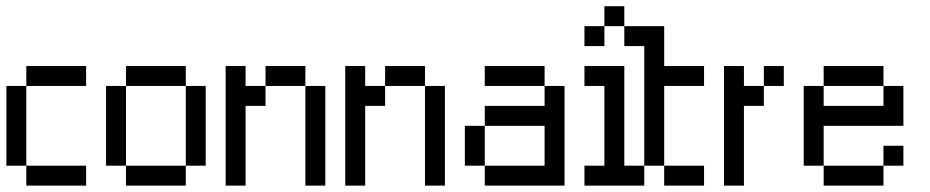

<svg xmlns="http://www.w3.org/2000/svg" viewBox="-20 -582 2915 602"><path d="M62.5 -312.5V-375H125V-312.5ZM125 -312.5V-375H187.5V-312.5ZM187.5 -312.5V-375H250V-312.5ZM0 -250V-312.5H62.5V-250ZM0 -187.5V-250H62.5V-187.5ZM0 -125V-187.5H62.5V-125ZM0 -62.5V-125H62.5V-62.5ZM62.5 0V-62.5H125V0ZM125 0V-62.5H187.5V0ZM187.5 0V-62.5H250V0Z M375 -312.5V-375H437.5V-312.5ZM437.5 -312.5V-375H500V-312.5ZM500 -312.5V-375H562.5V-312.5ZM562.5 -250V-312.5H625V-250ZM562.5 -187.5V-250H625V-187.5ZM562.5 -125V-187.5H625V-125ZM562.5 -62.5V-125H625V-62.5ZM500 0V-62.5H562.5V0ZM437.5 0V-62.5H500V0ZM375 0V-62.5H437.5V0ZM312.5 -62.5V-125H375V-62.5ZM312.5 -125V-187.5H375V-125ZM312.5 -187.5V-250H375V-187.5ZM312.5 -250V-312.5H375V-250Z M687.5 -312.5V-375H750V-312.5ZM687.5 -250V-312.5H750V-250ZM687.5 -187.5V-250H750V-187.5ZM687.5 -125V-187.5H750V-125ZM687.5 -62.5V-125H750V-62.5ZM687.5 0V-62.5H750V0ZM750 -250V-312.5H812.5V-250ZM812.5 -312.5V-375H875V-312.5ZM875 -312.5V-375H937.5V-312.5ZM937.5 -250V-312.5H1000V-250ZM937.5 -187.5V-250H1000V-187.5ZM937.5 -125V-187.5H1000V-125ZM937.5 -62.5V-125H1000V-62.5ZM937.5 0V-62.5H1000V0Z M1062.5 -312.5V-375H1125V-312.5ZM1062.5 -250V-312.5H1125V-250ZM1062.5 -187.5V-250H1125V-187.5ZM1062.5 -125V-187.5H1125V-125ZM1062.5 -62.5V-125H1125V-62.5ZM1062.5 0V-62.5H1125V0ZM1125 -250V-312.5H1187.5V-250ZM1187.5 -312.5V-375H1250V-312.5ZM1250 -312.5V-375H1312.5V-312.5ZM1312.5 -250V-312.5H1375V-250ZM1312.5 -187.5V-250H1375V-187.5ZM1312.5 -125V-187.5H1375V-125ZM1312.5 -62.5V-125H1375V-62.5ZM1312.5 0V-62.5H1375V0Z M1500 -312.5V-375H1562.5V-312.5ZM1562.5 -312.5V-375H1625V-312.5ZM1625 -312.5V-375H1687.5V-312.5ZM1687.5 -250V-312.5H1750V-250ZM1687.5 -187.5V-250H1750V-187.5ZM1687.5 -125V-187.5H1750V-125ZM1687.5 -62.5V-125H1750V-62.5ZM1687.5 0V-62.5H1750V0ZM1625 0V-62.5H1687.5V0ZM1562.5 0V-62.5H1625V0ZM1500 0V-62.5H1562.5V0ZM1437.5 -62.5V-125H1500V-62.5ZM1437.5 -125V-187.5H1500V-125ZM1500 -187.5V-250H1562.5V-187.5ZM1562.5 -187.5V-250H1625V-187.5ZM1625 -187.5V-250H1687.5V-187.5Z M1812.5 -437.5V-500H1875V-437.5ZM1875 -500V-562.5H1937.5V-500ZM1937.5 -437.5V-500H2000V-437.5ZM1812.5 -312.5V-375H1875V-312.5ZM1875 -312.5V-375H1937.5V-312.5ZM1875 -250V-312.5H1937.5V-250ZM1875 -187.5V-250H1937.5V-187.5ZM1875 -125V-187.5H1937.5V-125ZM1875 -62.5V-125H1937.5V-62.5ZM1875 0V-62.5H1937.5V0ZM1812.5 0V-62.5H1875V0ZM1937.5 0V-62.5H2000V0Z M2000 -437.5V-500H2062.5V-437.5ZM2000 -375V-437.5H2062.5V-375ZM2000 -312.5V-375H2062.5V-312.5ZM2000 -250V-312.5H2062.5V-250ZM2000 -187.5V-250H2062.5V-187.5ZM2000 -125V-187.5H2062.5V-125ZM2000 -62.5V-125H2062.5V-62.5ZM2062.5 0V-62.5H2125V0ZM2125 0V-62.5H2187.5V0ZM2125 -312.5V-375H2187.5V-312.5ZM2062.5 -312.5V-375H2125V-312.5Z M2375 -312.5V-375H2437.5V-312.5ZM2250 -250V-312.5H2312.5V-250ZM2250 0V-62.5H2312.5V0ZM2250 -187.5V-250H2312.5V-187.5ZM2250 -125V-187.5H2312.5V-125ZM2250 -62.5V-125H2312.5V-62.5ZM2312.5 -250V-312.5H2375V-250ZM2250 -312.5V-375H2312.5V-312.5Z M2562.5 -312.5V-375H2625V-312.5ZM2625 -312.5V-375H2687.5V-312.5ZM2687.5 -312.5V-375H2750V-312.5ZM2750 -250V-312.5H2812.5V-250ZM2750 -187.5V-250H2812.5V-187.5ZM2687.5 -187.5V-250H2750V-187.5ZM2625 -187.5V-250H2687.5V-187.5ZM2562.5 -187.5V-250H2625V-187.5ZM2500 -250V-312.5H2562.5V-250ZM2500 -187.5V-250H2562.5V-187.5ZM2500 -125V-187.5H2562.5V-125ZM2500 -62.5V-125H2562.5V-62.5ZM2562.5 0V-62.5H2625V0ZM2625 0V-62.5H2687.5V0ZM2687.5 0V-62.5H2750V0ZM2750 -62.5V-125H2812.5V-62.5Z"/></svg>

Font: AprilSans
Style: Regular
Weight: 400
Designer: typesprite
Version: Version 1.001;PS 001.001;hotconv 1.0.88;makeotf.lib2.5.64775